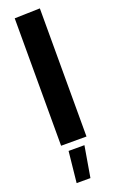

<svg xmlns="http://www.w3.org/2000/svg" viewBox="-184 -794 636 1059"><g transform="rotate(-20 133.5 -264.5)"><path d="M58 -748 207 -752V0H58ZM87 41H180L149 223H68Z"/></g></svg>

Font: Murecho SemiBold
Style: Regular
Weight: 600
Designer: Neil Summerour
Foundry: Positype
Version: Version 1.010; ttfautohint (v1.8.3)